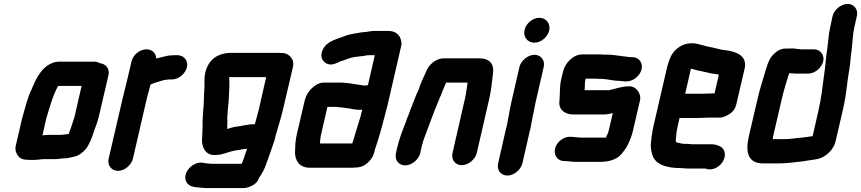

<svg xmlns="http://www.w3.org/2000/svg" viewBox="-20 -790 4400 981"><path d="M292 -101H232C222 -101 212 -100 201 -99C200 -98 198 -98 197 -98L216 -183C234 -243 250 -303 277 -351H397L360 -190C357 -183 356 -178 355 -175C353 -169 351 -162 348 -154L341 -133L333 -112C333 -110 332 -108 330 -105C318 -105 304 -101 292 -101ZM208 23H264C271 23 278 22 287 21L304 19H315C328 18 349 12 361 10C382 5 400 -8 418 -28C438 -54 449 -85 460 -119L468 -141C474 -158 477 -165 483 -186L534 -405C542 -438 521 -464 491 -467C482 -472 473 -475 462 -475H281C262 -475 241 -468 221 -454C185 -429 161 -382 142 -335C120 -291 108 -237 93 -185L60 -43C57 -29 59 -15 68 0C81 22 98 27 133 27H156C170 27 192 23 208 23Z M935 -446C943 -479 920 -508 887 -508H877C870 -508 863 -508 857 -507C848 -507 838 -506 827 -503C810 -498 794 -496 778 -491C778 -516 759 -538 728 -538C694 -538 660 -510 652 -476L628 -374C622 -350 614 -319 608 -293L535 21C527 54 550 83 583 83C616 83 651 54 659 21L732 -295C737 -315 745 -339 749 -358C759 -363 776 -369 788 -372C802 -376 820 -383 834 -383C839 -384 844 -384 849 -384H859C892 -384 927 -413 935 -446Z M1282 -155C1262 -157 1242 -151 1224 -149L1209 -146L1194 -144C1176 -142 1156 -136 1141 -131V-147L1142 -169L1141 -191C1141 -196 1142 -202 1143 -211C1143 -234 1148 -260 1149 -284C1150 -321 1154 -361 1151 -396H1340L1302 -229C1296 -204 1289 -182 1282 -155ZM1426 -231 1477 -449C1481 -467 1478 -483 1467 -496C1450 -517 1436 -520 1400 -520H1163C1095 -520 1045 -488 1029 -419C1021 -384 1027 -366 1024 -334C1022 -309 1022 -284 1021 -260C1019 -221 1013 -176 1015 -142L1014 -120C1014 -108 1013 -102 1013 -91C1007 -43 1027 0 1071 2C1093 2 1106 1 1127 -6C1152 -14 1173 -21 1202 -24L1217 -27C1221 -28 1226 -28 1231 -29C1235 -29 1239 -29 1243 -30L1237 -14C1230 7 1223 29 1215 47H1062C1053 47 1030 44 1023 43L1014 41C979 37 943 64 931 94C917 130 938 159 967 164L977 166C988 167 1023 171 1034 171H1222C1252 171 1295 151 1302 121C1320 96 1332 73 1343 40C1358 0 1371 -39 1385 -81L1387 -93C1401 -142 1414 -181 1426 -231Z M1780 -57H1615C1616 -68 1615 -76 1618 -87C1618 -92 1619 -96 1620 -101L1653 -244H1695C1698 -244 1702 -244 1706 -243L1725 -241C1732 -240 1739 -239 1747 -238C1772 -236 1790 -229 1816 -229C1821 -229 1826 -229 1831 -230C1827 -219 1826 -209 1823 -198C1808 -148 1794 -102 1780 -57ZM1844 -353C1841 -353 1838 -353 1835 -354C1815 -357 1788 -360 1769 -364L1749 -366C1740 -367 1733 -368 1724 -368H1637C1621 -368 1606 -364 1592 -354C1565 -336 1544 -309 1536 -273L1496 -101C1494 -93 1493 -85 1492 -78L1489 -56C1488 -43 1489 -25 1487 -13C1488 31 1509 67 1563 67H1773C1780 67 1787 67 1794 66C1823 66 1843 57 1862 38C1883 18 1890 1 1896 -27C1897 -31 1899 -36 1901 -42C1912 -76 1920 -101 1930 -138C1939 -174 1951 -215 1960 -252L2030 -556C2033 -567 2031 -579 2027 -591C2019 -615 1998 -632 1964 -632H1894C1880 -632 1863 -629 1851 -627L1830 -625C1798 -619 1768 -617 1739 -605C1697 -588 1649 -580 1629 -536C1611 -498 1631 -469 1658 -462C1678 -457 1695 -465 1714 -474L1717 -476C1731 -479 1747 -486 1761 -491C1780 -498 1800 -500 1819 -502L1837 -504C1845 -506 1856 -508 1865 -508H1895L1860 -355C1855 -354 1850 -353 1844 -353Z M2127 -7 2133 -34C2134 -39 2135 -46 2139 -57C2141 -66 2144 -75 2147 -83C2171 -146 2194 -212 2220 -273L2227 -291C2232 -300 2236 -310 2239 -320C2246 -336 2252 -350 2258 -365L2259 -368H2369C2365 -344 2363 -319 2357 -292L2292 -8C2284 25 2306 54 2339 54C2372 54 2408 25 2416 -8L2481 -291C2490 -331 2494 -372 2498 -408C2507 -461 2484 -492 2429 -492H2254C2207 -494 2169 -460 2154 -417C2141 -390 2128 -361 2119 -332L2114 -322C2102 -296 2090 -260 2078 -232L2067 -202C2062 -191 2057 -179 2053 -165C2037 -124 2020 -82 2009 -34L2003 -7C1995 26 2017 55 2050 55C2083 55 2119 26 2127 -7Z M2634 -448 2592 -265C2581 -217 2576 -168 2563 -122L2525 45C2517 78 2539 107 2572 107C2605 107 2641 78 2649 45L2687 -121C2692 -137 2694 -154 2697 -171L2707 -219C2710 -235 2713 -250 2716 -265L2758 -448C2766 -481 2744 -510 2711 -510C2678 -510 2642 -481 2634 -448ZM2660 -637C2652 -602 2675 -572 2710 -572C2744 -572 2778 -600 2786 -634C2794 -669 2771 -699 2736 -699C2702 -699 2668 -671 2660 -637Z M3210 -498H3199C3190 -499 3183 -500 3176 -501C3174 -501 3171 -501 3167 -502C3138 -505 3111 -511 3080 -511H3061C3054 -512 3047 -512 3040 -512H2955C2909 -512 2867 -468 2857 -425L2847 -383C2838 -342 2842 -307 2838 -269C2835 -229 2866 -205 2911 -205H3062C3072 -205 3083 -206 3092 -208L3102 -210C3105 -211 3109 -211 3111 -212L3089 -118C3087 -110 3082 -100 3078 -93L3077 -87H2950C2945 -87 2940 -87 2935 -88C2922 -88 2910 -91 2899 -91H2893C2876 -92 2861 -86 2845 -74C2796 -36 2809 31 2862 33H2868C2884 33 2903 37 2921 37H3046C3096 37 3140 23 3164 -14C3185 -39 3204 -80 3213 -118L3250 -277C3258 -311 3231 -349 3196 -349C3158 -349 3126 -337 3092 -329H2967C2967 -335 2967 -340 2968 -343C2968 -355 2968 -370 2971 -383L2973 -388H3029C3036 -387 3042 -387 3049 -387C3082 -387 3111 -377 3143 -377C3153 -377 3165 -374 3175 -374H3181C3215 -374 3250 -402 3258 -436C3266 -470 3244 -498 3210 -498Z M3567 -311H3481L3510 -439L3527 -435C3537 -432 3547 -429 3556 -428C3577 -424 3598 -418 3618 -414L3635 -412L3651 -409H3653L3631 -313H3629C3617 -313 3582 -311 3567 -311ZM3601 -189H3654C3668 -188 3685 -194 3705 -206C3725 -218 3737 -235 3742 -257L3785 -441C3797 -501 3751 -523 3698 -532L3681 -534C3655 -537 3632 -546 3606 -550C3591 -552 3575 -559 3561 -561C3545 -566 3532 -569 3513 -569C3469 -569 3430 -542 3411 -508C3404 -495 3393 -466 3389 -449L3318 -142C3312 -114 3308 -84 3306 -61C3303 -43 3307 -20 3311 -6C3323 49 3381 69 3461 69C3470 69 3481 71 3491 71H3584L3590 73C3625 84 3663 58 3676 30C3695 -7 3677 -39 3650 -46C3640 -51 3625 -53 3611 -53H3513C3505 -54 3498 -55 3489 -55H3475C3469 -56 3464 -56 3461 -57L3447 -60C3442 -61 3439 -62 3436 -63H3435C3434 -65 3432 -72 3433 -76C3435 -97 3436 -117 3442 -143L3452 -187H3538C3553 -187 3587 -189 3601 -189Z M4138 -538H4074C4068 -538 4056 -540 4051 -540C4037 -544 4025 -542 4010 -542H3995C3976 -542 3960 -536 3945 -524C3915 -500 3905 -475 3893 -434C3878 -383 3863 -338 3850 -282L3806 -93C3788 -15 3800 45 3879 45H3959C4003 45 4042 38 4085 34C4110 29 4138 27 4163 21C4199 11 4239 -24 4249 -67L4286 -226C4298 -277 4305 -327 4310 -373C4315 -413 4324 -454 4326 -490L4330 -524C4331 -534 4332 -543 4333 -551C4337 -585 4337 -614 4345 -650L4358 -708C4366 -741 4344 -770 4311 -770C4278 -770 4242 -741 4234 -708L4222 -652C4213 -613 4212 -578 4207 -542C4199 -496 4198 -451 4190 -403C4183 -347 4176 -287 4162 -226L4132 -94H4129C4111 -91 4096 -89 4077 -87C4047 -85 4020 -79 3987 -79H3928L3929 -81C3929 -85 3929 -89 3930 -93L3974 -282C3985 -330 3998 -372 4012 -416H4019C4028 -415 4037 -414 4046 -414H4110C4143 -414 4178 -443 4186 -476C4194 -509 4171 -538 4138 -538Z"/></svg>

Font: Electronic
Style: ThkIt
Weight: 900
Version: Version 1.011